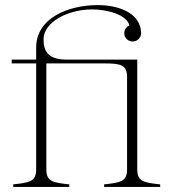

<svg xmlns="http://www.w3.org/2000/svg" viewBox="-20 -734 666 754"><path d="M32 -10V0H252V-10C187 -17 162 -21 162 -69V-485H389C455 -485 479 -479 479 -431V-69C479 -21 454 -17 389 -10V0H609V-10C544 -17 519 -21 519 -69V-500H241C169 -500 151 -533 151 -579C151 -649 249 -697 342 -697C401 -697 479 -676 488 -634C477 -629 468 -618 468 -604C468 -584 484 -571 501 -571C518 -571 534 -584 534 -604C534 -616 532 -626 528 -636C509 -688 440 -714 364 -714C251 -714 122 -665 122 -547V-500H26V-485H122V-69C122 -21 97 -17 32 -10Z"/></svg>

Font: Sprat Condensed Thin
Style: Regular
Weight: 100
Width: 3
Designer: Ethan Nakache
Foundry: Collletttivo
Version: Version 2.000;Glyphs 3.2 (3217)